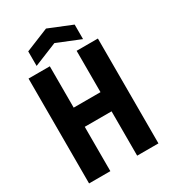

<svg xmlns="http://www.w3.org/2000/svg" viewBox="-215 -1005 982 1110"><g transform="rotate(-30 275.5 -450.0)"><path d="M44 0V-700H186V-424H365V-700H507V0H365V-296H186V0ZM121 -740V-837L276 -900L431 -837V-740L276 -803Z"/></g></svg>

Font: Tektur SemiCondensed SemiBold
Style: Regular
Weight: 600
Width: 4
Designer: Adam Jagosz
Foundry: Adam Jagosz
Version: Version 1.005;gftools[0.9.30]